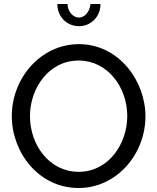

<svg xmlns="http://www.w3.org/2000/svg" viewBox="-20 -936 788 961"><path d="M433 -916C429 -877 404 -848 375 -848C345 -848 318 -880 318 -916H267C267 -853 314 -805 375 -805C436 -805 483 -853 483 -916ZM39 -355C39 -173 174 5 373 5C565 5 708 -165 708 -354C708 -532 574 -715 375 -715C183 -715 39 -544 39 -355ZM374 -76C227 -76 130 -210 130 -355C130 -493 223 -633 374 -633C518 -633 617 -500 617 -355C617 -218 525 -76 374 -76Z"/></svg>

Font: FIGSv2-sans-serif Medium
Style: Regular
Weight: 500
Designer: Matt McInerney, Pablo Impallari, Rodrigo Fuenzalida,Mirko Velimirovic
Foundry: Matt McInerney, Pablo Impallari, Rodrigo Fuenzalida
Version: Version 4.021;hotconv 1.0.109;makeotfexe 2.5.65596